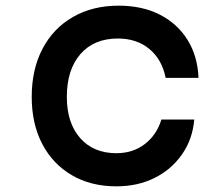

<svg xmlns="http://www.w3.org/2000/svg" viewBox="-20 -641 790 678"><path d="M391 17Q301 17 233.5 -22.5Q166 -62 129 -133Q92 -204 92 -299Q92 -396 130 -468.5Q168 -541 237.5 -581Q307 -621 399 -621Q482 -621 544 -589.5Q606 -558 642 -500.5Q678 -443 681 -366H565Q552 -431 507.5 -468Q463 -505 396 -505Q312 -505 264 -450Q216 -395 216 -299Q216 -207 263 -153.5Q310 -100 391 -100Q449 -100 491 -132Q533 -164 550 -219H666Q660 -149 622.5 -95.5Q585 -42 525.5 -12.5Q466 17 391 17Z"/></svg>

Font: Martian Mono SemiExpanded Medium
Style: Regular
Weight: 500
Width: 6
Designer: Roman Shamin
Foundry: Evil Martians
Version: Version 1.000